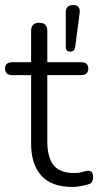

<svg xmlns="http://www.w3.org/2000/svg" viewBox="-22 -731 388 759"><path d="M264 8Q182 8 141.5 -36.5Q101 -81 101 -163V-434H27Q-2 -434 -2 -460Q-2 -485 27 -485H101V-609Q101 -641 133 -641Q165 -641 165 -609V-485H298Q327 -485 327 -460Q327 -434 298 -434H165V-171Q165 -110 189.5 -78.5Q214 -47 271 -47Q291 -47 304.5 -51.5Q318 -56 327 -56Q335 -56 340.5 -50.5Q346 -45 346 -31Q346 -21 342.5 -13.5Q339 -6 329 -3Q318 1 299 4.5Q280 8 264 8ZM256 -527Q238 -527 238 -545V-682Q238 -711 268 -711Q296 -711 293 -681L275 -544Q272 -527 256 -527Z"/></svg>

Font: Chiron GoRound TC L
Style: Regular
Weight: 300
Designer: Ryoko NISHIZUKA 西塚涼子 (kana, bopomofo & ideographs); Paul D. Hunt (Latin, Greek & Cyrillic); Sandoll Communications 산돌커뮤니
Foundry: Adobe
Version: Version 1.000;hotconv 1.1.1;makeotfexe 2.6.0